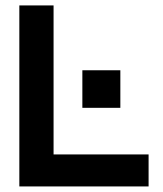

<svg xmlns="http://www.w3.org/2000/svg" viewBox="-20 -670 584 690"><path d="M514 0H49.5V-650.5H172.5V-115H514ZM276 -417.5H412.5V-282.5H276Z"/></svg>

Font: Overused Grotesk SemiBold
Style: Regular
Weight: 610
Version: Version 0.004